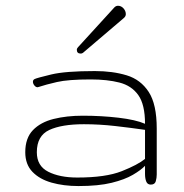

<svg xmlns="http://www.w3.org/2000/svg" viewBox="-20 -624 622 649"><path d="M245.1 4.9Q195.3 4.9 154.5 -6.6Q113.8 -18.1 89.6 -43.2Q65.4 -68.4 65.4 -109.4Q65.4 -157.2 91.3 -184.1Q117.2 -210.9 161.1 -221.9Q205.1 -232.9 259.8 -232.9Q322.3 -232.9 380.6 -226.1Q439 -219.2 470.2 -205.6Q470.2 -270.5 447.5 -302.5Q424.8 -334.5 383.5 -345Q342.3 -355.5 286.6 -355.5Q210.4 -355.5 172.4 -346.7Q134.3 -337.9 110.8 -330.1Q107.9 -329.1 106.9 -329.1Q101.1 -329.1 96.2 -335.2Q91.3 -341.3 91.3 -347.7Q91.3 -354 97.2 -356.9Q105.5 -360.8 153.3 -372.3Q201.2 -383.8 300.8 -383.8Q360.8 -383.8 408.2 -369.4Q455.6 -355 482.7 -313.2Q509.8 -271.5 509.8 -189.5V-34.2Q509.8 -22.9 506.6 -11.5Q503.4 0 489.7 0Q478.5 0 474.4 -10.3Q470.2 -20.5 470.2 -36.1V-63.5Q456.1 -48.8 429 -33Q401.9 -17.1 357.4 -6.1Q313 4.9 245.1 4.9ZM241.2 -23.9Q337.4 -23.9 391.6 -45.4Q445.8 -66.9 470.2 -86.9V-185.1Q422.9 -191.9 369.4 -198Q315.9 -204.1 263.7 -204.1Q188.5 -204.1 146.5 -184.6Q104.5 -165 104.5 -109.4Q104.5 -63 143.1 -43.5Q181.6 -23.9 241.2 -23.9ZM252.9 -442.9Q239.7 -442.9 239.7 -455.6Q239.7 -460.4 243.7 -464.4L366.7 -599.1Q372.1 -604.5 378.9 -604.5Q389.6 -604.5 397.5 -595.7Q405.3 -586.9 405.3 -576.2Q405.3 -568.4 397.9 -562.5L260.3 -445.3Q256.8 -442.9 252.9 -442.9Z"/></svg>

Font: Gruppo
Style: Regular
Weight: 400
Designer: Vernon Adams
Foundry: Vernon Adams
Version: Version 1.001; ttfautohint (v1.8.4.7-5d5b);gftools[0.9.28]